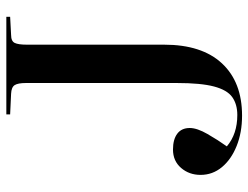

<svg xmlns="http://www.w3.org/2000/svg" viewBox="-109 -661 784 606"><g transform="rotate(-90 283.0 -358.0)"><path d="M221 14Q168 14 125.5 -3Q83 -20 58.5 -49.5Q34 -79 34 -117Q34 -153 56 -178.5Q78 -204 114 -204Q146 -204 164 -190.5Q182 -177 182 -151Q182 -128 163 -95Q144 -62 124 -34Q163 -1 223 -1Q257 -1 279.5 -17Q302 -33 313 -74.5Q324 -116 324 -192V-668Q324 -693 317.5 -703.5Q311 -714 290 -715L225 -718V-730H533V-718L476 -715Q456 -715 450.5 -703.5Q445 -692 445 -665V-232Q445 -113 386 -49.5Q327 14 221 14Z"/></g></svg>

Font: Literata 72pt Medium
Style: Regular
Weight: 500
Designer: Latin by Veronika Burian and Jose Scaglione. Greek by Irene Vlachou. Cyrillic by Vera Evstafieva.
Foundry: TypeTogether
Version: Version 3.002